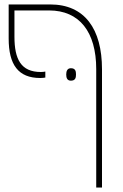

<svg xmlns="http://www.w3.org/2000/svg" viewBox="-20 -604 552 864"><path d="M161 -253C171 -253 178 -254 184 -255V-282C178 -281 173 -280 164 -280C74 -280 45 -338 45 -439V-557H201C337 -557 413 -461 413 -293V240H439V-292C439 -474 361 -584 206 -584H19V-431C19 -313 62 -253 161 -253ZM278 -269C278 -254 282 -241 299 -241C319 -241 322 -254 322 -269C322 -284 319 -297 299 -297C283 -297 278 -284 278 -269Z"/></svg>

Font: Noto Sans Hebrew SemiCondensed Thin
Style: Regular
Weight: 100
Width: 4
Designer: Monotype Design Team
Foundry: Monotype Imaging Inc.
Version: Version 2.004